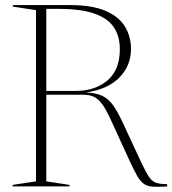

<svg xmlns="http://www.w3.org/2000/svg" viewBox="-20 -735 679 757"><path d="M30.5 -709V-715H255.5Q343.5 -715 396.5 -692Q449.5 -669 473 -629.8Q496.5 -590.5 496.5 -542Q496.5 -476 450.5 -429.2Q404.5 -382.5 319 -370.5Q357 -369 381.8 -357.8Q406.5 -346.5 424.8 -321.5Q443 -296.5 462.5 -254.5L537 -94.5Q554.5 -57.5 566.5 -39Q578.5 -20.5 594.5 -14.8Q610.5 -9 639 -9V0Q603.5 2.5 582 1Q560.5 -0.5 546.8 -10.5Q533 -20.5 520.5 -42.2Q508 -64 490.5 -102L420 -256Q400 -300.5 383.8 -323Q367.5 -345.5 350 -353.5Q332.5 -361.5 307.5 -361.5H162.5V-20L254 -6V0H30V-6L122 -20V-695ZM279 -376.5Q355 -376.5 403.8 -418Q452.5 -459.5 452.5 -541Q452.5 -590.5 429.8 -626Q407 -661.5 354 -680.8Q301 -700 210 -700H162.5V-376.5Z"/></svg>

Font: Newsreader Display ExtraLight
Style: Regular
Weight: 275
Designer: Hugues Gentile
Foundry: Production Type
Version: Version 1.001